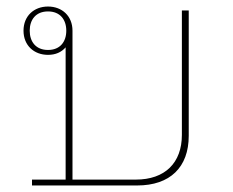

<svg xmlns="http://www.w3.org/2000/svg" viewBox="-20 -568 713 588"><path d="M78 -18V0H400C501 0 558 -56 558 -152V-536H537V-155C537 -69 485 -18 396 -18H202V-474C202 -519 170 -548 127 -548C84 -548 52 -519 52 -474C52 -429 84 -400 127 -400C150 -400 168 -408 181 -423V-18ZM127 -415C90 -415 71 -440 71 -474C71 -508 90 -533 127 -533C164 -533 183 -508 183 -474C183 -440 164 -415 127 -415Z"/></svg>

Font: IBM Plex Thai Looped Thin
Style: Regular
Weight: 100
Designer: Mike Abbink, Paul van der Laan, Pieter van Rosmalen, Ben Mitchell, Mark Frömberg
Foundry: Bold Monday
Version: Version 1.0